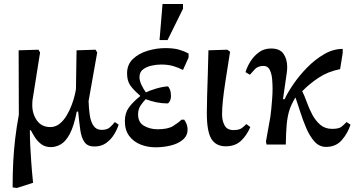

<svg xmlns="http://www.w3.org/2000/svg" viewBox="-20 -721 1769 958"><path d="M234 13Q205 13 185.5 -2Q166 -17 153.5 -37Q141 -57 134 -71H129Q129 -30 131 7.5Q133 45 136 88.5Q139 132 145 191L64 217L43 214Q43 144 46 86.5Q49 29 55.5 -27Q62 -83 74 -149L73 -470L172 -473L180 -459L142 -220Q142 -220 141.5 -213Q141 -206 141 -197Q141 -152 164.5 -119.5Q188 -87 231 -87Q257 -87 277.5 -103.5Q298 -120 313 -145.5Q328 -171 338 -198Q348 -225 353 -246.5Q358 -268 359 -277L362 -470L457 -473L465 -459L422 -217Q423 -179 428 -146Q433 -113 447 -93Q461 -73 487 -73Q514 -73 527.5 -85Q541 -97 553 -112L572 -99Q564 -74 548.5 -49Q533 -24 509 -7Q485 10 451 10Q417 10 401.5 -12Q386 -34 380.5 -73Q375 -112 370 -164H363Q349 -92 328.5 -53.5Q308 -15 283.5 -1Q259 13 234 13Z M756 14Q716 14 681 0Q646 -14 624.5 -43Q603 -72 603 -117Q603 -157 623 -184.5Q643 -212 679 -241V-244Q646 -272 630 -295Q614 -318 614 -355Q614 -399 643.5 -427Q673 -455 717.5 -468Q762 -481 805 -481Q847 -481 874 -473Q901 -465 921 -454V-434L893 -372Q872 -383 845.5 -391Q819 -399 784 -399Q761 -399 736 -393.5Q711 -388 693.5 -374.5Q676 -361 676 -337Q676 -318 686 -297Q696 -276 708 -260Q726 -269 757.5 -278.5Q789 -288 816 -290Q821 -290 827 -276.5Q833 -263 833 -241Q833 -227 827 -216Q821 -205 816 -205Q787 -205 760.5 -210.5Q734 -216 707 -226Q694 -213 681.5 -194.5Q669 -176 669 -150Q669 -110 699 -93Q729 -76 766 -76Q817 -76 842.5 -91.5Q868 -107 886 -124H899Q916 -100 916 -75Q916 -44 892.5 -24Q869 -4 832 5Q795 14 756 14ZM816 -521H776L791 -701H893V-677Z M1106 9Q1058 9 1035 -27.5Q1012 -64 1012 -157Q1012 -192 1013.5 -244Q1015 -296 1017 -355.5Q1019 -415 1020 -470L1114 -473L1128 -463Q1114 -375 1105 -316.5Q1096 -258 1092 -219Q1088 -180 1088 -150Q1088 -119 1100.5 -95.5Q1113 -72 1145 -72Q1173 -72 1186.5 -82Q1200 -92 1209 -102L1229 -87Q1211 -45 1182 -18Q1153 9 1106 9Z M1406 0H1310L1307 -15L1329 -138Q1331 -151 1333.5 -176Q1336 -201 1338 -228.5Q1340 -256 1340 -278V-279Q1340 -298 1338 -324.5Q1336 -351 1326.5 -371.5Q1317 -392 1295 -392Q1267 -392 1251.5 -375.5Q1236 -359 1227 -348L1205 -361Q1213 -388 1230 -415Q1247 -442 1272.5 -460.5Q1298 -479 1332 -479Q1377 -479 1395 -452Q1413 -425 1413 -387Q1413 -373 1410.5 -355Q1408 -337 1403.5 -306.5Q1399 -276 1392 -226H1400Q1415 -259 1444.5 -302Q1474 -345 1513.5 -385Q1553 -425 1598 -451Q1643 -477 1690 -477V-457L1677 -376Q1616 -364 1569.5 -333Q1523 -302 1488 -266Q1499 -244 1510.5 -212Q1522 -180 1538 -149.5Q1554 -119 1578 -98.5Q1602 -78 1637 -78Q1670 -78 1683 -88Q1696 -98 1709 -112L1729 -99Q1715 -56 1685.5 -22Q1656 12 1607 12Q1573 12 1549 -15Q1525 -42 1508 -82Q1491 -122 1478 -163Q1465 -204 1455 -233H1453Q1432 -198 1423 -168Q1414 -138 1410.5 -99.5Q1407 -61 1406 0Z"/></svg>

Font: STIX Two Text Medium
Style: Regular
Weight: 500
Designer: Ross Mills, John Hudson & Paul Hanslow, Tiro Typeworks Ltd; with prior portions MicroPress Inc., and Coen Hoffman.
Foundry: Tiro Typeworks Ltd
Version: Version 2.13 b171